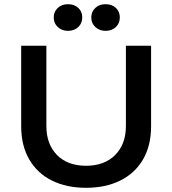

<svg xmlns="http://www.w3.org/2000/svg" viewBox="-20 -885 821 915"><path d="M390 10Q297 10 227.5 -24.5Q158 -59 119.5 -125Q81 -191 81 -283V-667H201V-284Q201 -198 251.5 -146.5Q302 -95 390 -95Q478 -95 529 -146.5Q580 -198 580 -284V-667H700V-283Q700 -191 661.5 -125Q623 -59 553 -24.5Q483 10 390 10ZM236 -802Q236 -829 255 -847Q274 -865 304 -865Q334 -865 353 -847.5Q372 -830 372 -802Q372 -774 353 -756Q334 -738 304 -738Q275 -738 255.5 -756Q236 -774 236 -802ZM415 -802Q415 -829 434 -847Q453 -865 483 -865Q513 -865 532 -847.5Q551 -830 551 -802Q551 -774 532 -756Q513 -738 483 -738Q454 -738 434.5 -756Q415 -774 415 -802Z"/></svg>

Font: Madhuban Medium
Style: Regular
Weight: 500
Designer: jaikishan Patel
Foundry: MagicType
Version: Version 1.000